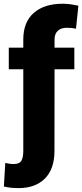

<svg xmlns="http://www.w3.org/2000/svg" viewBox="-41 -780 434 1014"><path d="M351.6 -528.3V-414.1H247.1L246.6 17.1Q246.6 112.3 196.3 162.8Q146 213.4 57.6 213.4Q36.6 213.4 18.6 211.7Q0.5 210 -20.5 205.1L-13.2 80.6Q-5.9 82.5 7.1 84.5Q20 86.4 29.8 86.4Q62 86.4 72 68.8Q82 51.3 82 17.1V-414.1H5.4V-528.3H82V-571.3Q82 -663.1 137.2 -711.7Q192.4 -760.3 291 -760.3Q312 -760.3 332 -757.3Q352.1 -754.4 373 -750L360.4 -628.4Q349.6 -630.9 338.9 -632.1Q328.1 -633.3 311.5 -633.3Q281.2 -633.3 264.2 -617.4Q247.1 -601.6 247.1 -571.3V-528.3Z"/></svg>

Font: Vazirmatn RD Black
Style: Regular
Weight: 900
Designer: Saber Rastikerdar
Foundry: Saber Rastikerdar
Version: Version 32.102